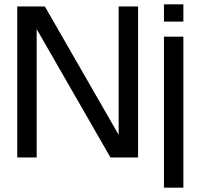

<svg xmlns="http://www.w3.org/2000/svg" viewBox="-20 -730 930 890"><path d="M60 0V-700H188L530 -105V-700H620V0H492L150 -595V0ZM740 140V-560H830V140ZM740 -630V-710H830V-630Z"/></svg>

Font: Tektur
Style: Regular
Weight: 400
Designer: Adam Jagosz
Foundry: Adam Jagosz
Version: Version 1.005;gftools[0.9.30]